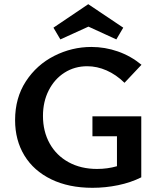

<svg xmlns="http://www.w3.org/2000/svg" viewBox="-20 -889 762 916"><path d="M268 -701 235 -757 401 -869 568 -757 535 -701 402 -762ZM421 -334H654V-43Q604 -18 543.5 -5.5Q483 7 421 7Q308 7 224.5 -33.5Q141 -74 96.5 -147Q52 -220 52 -316Q52 -422 103.5 -501Q155 -580 239 -622.5Q323 -665 416 -665Q481 -665 542.5 -643.5Q604 -622 655 -580L574 -494Q534 -533 488.5 -553Q443 -573 396 -573Q336 -573 288 -542.5Q240 -512 212.5 -458Q185 -404 185 -336Q185 -262 217 -204.5Q249 -147 307.5 -115Q366 -83 443 -83Q493 -83 538 -96V-239H421Z"/></svg>

Font: Ysabeau Infant
Style: Bold
Weight: 700
Designer: Christian Thalmann (Catharsis Fonts)
Version: Version 0.003